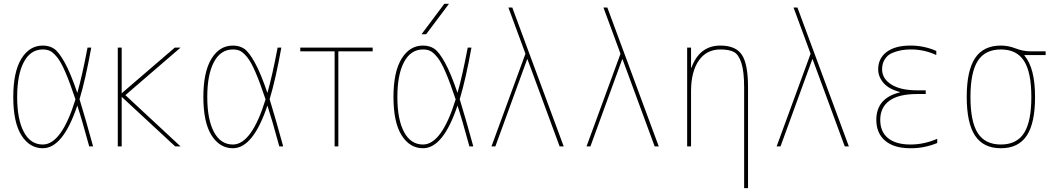

<svg xmlns="http://www.w3.org/2000/svg" viewBox="-20 -770 5540 1010"><path d="M469.7 0H449.2Q411.1 -140.6 386.7 -214.8Q311.5 9.8 205.1 9.8Q135.7 9.8 92.8 -58.1Q49.8 -126 49.8 -259.8Q49.8 -391.6 92.3 -460.9Q134.8 -530.3 205.1 -530.3Q240.2 -530.3 265.1 -513.2Q290 -496.1 320.8 -440.4Q351.6 -384.8 386.7 -281.2Q412.1 -370.1 440.4 -519.5H460Q429.7 -351.6 398.4 -248Q430.7 -142.6 469.7 0ZM377 -247.1Q347.7 -335 324.2 -389.6Q300.8 -444.3 279.8 -469.7Q258.8 -495.1 242.7 -502.4Q226.6 -509.8 205.1 -509.8Q140.6 -509.8 105.5 -443.8Q70.3 -377.9 70.3 -259.8Q70.3 -141.6 105.5 -75.7Q140.6 -9.8 205.1 -9.8Q303.7 -9.8 377 -247.1Z M639.6 -269.5 929.7 0H901.4L620.1 -260.7V0H599.6V-519.5H620.1V-279.3L899.4 -519.5H929.7Z M1469.7 0H1449.2Q1411.1 -140.6 1386.7 -214.8Q1311.5 9.8 1205.1 9.8Q1135.7 9.8 1092.8 -58.1Q1049.8 -126 1049.8 -259.8Q1049.8 -391.6 1092.3 -460.9Q1134.8 -530.3 1205.1 -530.3Q1240.2 -530.3 1265.1 -513.2Q1290 -496.1 1320.8 -440.4Q1351.6 -384.8 1386.7 -281.2Q1412.1 -370.1 1440.4 -519.5H1460Q1429.7 -351.6 1398.4 -248Q1430.7 -142.6 1469.7 0ZM1377 -247.1Q1347.7 -335 1324.2 -389.6Q1300.8 -444.3 1279.8 -469.7Q1258.8 -495.1 1242.7 -502.4Q1226.6 -509.8 1205.1 -509.8Q1140.6 -509.8 1105.5 -443.8Q1070.3 -377.9 1070.3 -259.8Q1070.3 -141.6 1105.5 -75.7Q1140.6 -9.8 1205.1 -9.8Q1303.7 -9.8 1377 -247.1Z M1759.8 -500V0H1740.2V-500H1559.6V-519.5H1940.4V-500Z M2221.7 -589.8H2197.3L2317.4 -750H2341.8ZM2469.7 0H2449.2Q2411.1 -140.6 2386.7 -214.8Q2311.5 9.8 2205.1 9.8Q2135.7 9.8 2092.8 -58.1Q2049.8 -126 2049.8 -259.8Q2049.8 -391.6 2092.3 -460.9Q2134.8 -530.3 2205.1 -530.3Q2240.2 -530.3 2265.1 -513.2Q2290 -496.1 2320.8 -440.4Q2351.6 -384.8 2386.7 -281.2Q2412.1 -370.1 2440.4 -519.5H2460Q2429.7 -351.6 2398.4 -248Q2430.7 -142.6 2469.7 0ZM2377 -247.1Q2347.7 -335 2324.2 -389.6Q2300.8 -444.3 2279.8 -469.7Q2258.8 -495.1 2242.7 -502.4Q2226.6 -509.8 2205.1 -509.8Q2140.6 -509.8 2105.5 -443.8Q2070.3 -377.9 2070.3 -259.8Q2070.3 -141.6 2105.5 -75.7Q2140.6 -9.8 2205.1 -9.8Q2303.7 -9.8 2377 -247.1Z M2754.9 -458H2752.9L2585.9 0H2565.4L2744.1 -487.3L2654.3 -730.5H2674.8L2945.3 0H2923.8Z M3254.9 -458H3252.9L3085.9 0H3065.4L3244.1 -487.3L3154.3 -730.5H3174.8L3445.3 0H3423.8Z M3617.2 -414.1Q3660.2 -530.3 3769.5 -530.3Q3850.6 -530.3 3882.8 -481.4Q3915 -432.6 3915 -309.6V219.7H3894.5V-309.6Q3894.5 -392.6 3880.4 -437.5Q3866.2 -482.4 3841.3 -496.1Q3816.4 -509.8 3769.5 -509.8Q3696.3 -509.8 3655.8 -451.2Q3615.2 -392.6 3615.2 -290V0H3594.7V-519.5H3615.2V-414.1Z M4254.9 -458H4252.9L4085.9 0H4065.4L4244.1 -487.3L4154.3 -730.5H4174.8L4445.3 0H4423.8Z M4713.9 -286.1Q4656.2 -300.8 4627.9 -333.5Q4599.6 -366.2 4599.6 -405.3Q4599.6 -462.9 4644 -496.6Q4688.5 -530.3 4769.5 -530.3Q4840.8 -530.3 4905.3 -502V-480.5Q4839.8 -510.7 4769.5 -509.8Q4744.1 -509.8 4722.2 -505.9Q4700.2 -502 4675.3 -492.2Q4650.4 -482.4 4635.3 -459.5Q4620.1 -436.5 4620.1 -405.3Q4620.1 -356.4 4668.5 -325.7Q4716.8 -294.9 4804.7 -294.9H4849.6V-275.4H4804.7Q4707 -275.4 4658.7 -240.2Q4610.4 -205.1 4610.4 -139.6Q4610.4 -76.2 4651.9 -43Q4693.4 -9.8 4769.5 -9.8Q4841.8 -9.8 4910.2 -40V-17.6Q4839.8 10.7 4769.5 9.8Q4682.6 9.8 4636.2 -29.8Q4589.8 -69.3 4589.8 -139.6Q4589.8 -253.9 4713.9 -284.2Z M5369.1 -477.5Q5424.8 -412.1 5424.8 -259.8Q5424.8 -122.1 5380.9 -56.2Q5336.9 9.8 5245.1 9.8Q5153.3 9.8 5109.4 -56.2Q5065.4 -122.1 5065.4 -260.3Q5065.4 -398.4 5109.4 -464.4Q5153.3 -530.3 5245.1 -530.3Q5284.2 -530.3 5323.2 -515.1Q5362.3 -500 5400.4 -500H5480.5V-480.5H5369.1ZM5123.5 -69.8Q5162.1 -9.8 5245.1 -9.8Q5328.1 -9.8 5366.7 -69.8Q5405.3 -129.9 5405.3 -259.8Q5405.3 -389.6 5366.7 -449.7Q5328.1 -509.8 5245.1 -509.8Q5162.1 -509.8 5123.5 -449.7Q5085 -389.6 5085 -259.8Q5085 -129.9 5123.5 -69.8Z"/></svg>

Font: Mgen+ 1m thin
Style: Regular
Weight: 100
Designer: [Source Han Sans]
Ryoko NISHIZUKA  (kana & ideographs); Paul D. Hunt (Latin, Greek & Cyrillic); Wenlong ZHANG  (bopomofo
Version: Version 1.059.20150602